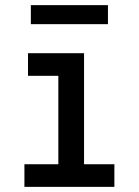

<svg xmlns="http://www.w3.org/2000/svg" viewBox="-20 -727 540 747"><path d="M75 0V-88H207V-432H89V-520H307V-88H425V0ZM100 -633V-707H400V-633Z"/></svg>

Font: Iosevka Term Curly Semibold
Style: Regular
Weight: 600
Designer: Belleve Invis
Foundry: Belleve Invis
Version: Version 32.3.0